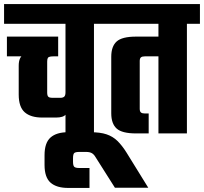

<svg xmlns="http://www.w3.org/2000/svg" viewBox="-41 -656 1003 944"><path d="M-21 -636H485V-539H-21ZM281 -593H421V0H281ZM-7 -476H245V-379H-7ZM51 -333Q51 -377 77.5 -389Q104 -401 146 -400L225 -379Q213 -379 205 -377.5Q197 -376 194 -370.5Q191 -365 191 -353V-201Q191 -185 197 -180Q203 -175 216 -175H255Q268 -175 274.5 -180.5Q281 -186 281 -202L294 -141Q294 -109 282.5 -93.5Q271 -78 234 -78H167Q110 -78 80.5 -104Q51 -130 51 -191Z M403 -6Q452 -6 483 4.5Q514 15 536.5 37Q559 59 581 94L688 267H524L429 117Q421 103 410.5 97Q400 91 383 91H349Q330 91 324 96.5Q318 102 318 122V139Q318 158 324 164Q330 170 349 170H399V268H294Q237 268 207.5 242Q178 216 178 155V107Q178 46 207.5 20Q237 -6 294 -6Z M878 -568V0H738V-568ZM445 -636H942V-539H445ZM757 -476V-379H672Q658 -379 652 -374Q646 -369 646 -356V-121Q646 -108 652 -103Q658 -98 672 -98H690V0H628Q559 0 532.5 -24Q506 -48 506 -99V-377Q506 -428 532.5 -452Q559 -476 628 -476Z"/></svg>

Font: Teko Light SemiBold
Style: Regular
Weight: 600
Version: Version 2.000;gftools[0.9.28.dev9+g7d2139d.d20230707]